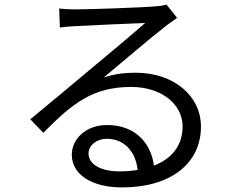

<svg xmlns="http://www.w3.org/2000/svg" viewBox="-20 -774 1040 837"><path d="M580 -33C555 -29 528 -27 499 -27C421 -27 366 -57 366 -105C366 -140 401 -169 446 -169C522 -169 572 -112 580 -33ZM238 -737 241 -654C262 -657 285 -659 307 -660C360 -663 560 -672 613 -674C562 -629 437 -524 381 -478C323 -429 195 -322 112 -254L169 -195C296 -324 385 -395 552 -395C682 -395 776 -321 776 -223C776 -141 731 -83 651 -52C639 -147 572 -229 447 -229C354 -229 293 -168 293 -99C293 -16 376 43 512 43C724 43 856 -61 856 -222C856 -357 737 -457 571 -457C526 -457 478 -452 432 -436C510 -501 646 -617 696 -655C714 -670 734 -683 752 -696L706 -754C696 -751 682 -748 652 -746C599 -741 361 -733 309 -733C289 -733 261 -734 238 -737Z"/></svg>

Font: Noto Sans CJK SC
Style: Regular
Weight: 400
Designer: Ryoko NISHIZUKA 西塚涼子 (kana, bopomofo & ideographs); Paul D. Hunt (Latin, Greek & Cyrillic); Sandoll Communications 산돌커뮤니
Foundry: Adobe
Version: Version 2.004;hotconv 1.0.118;makeotfexe 2.5.65603